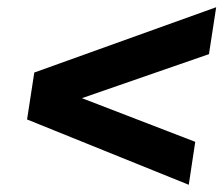

<svg xmlns="http://www.w3.org/2000/svg" viewBox="-20 -616 619 532"><path d="M503 -104 55 -285 75 -415 579 -596 559 -466 207 -344 521 -223Z"/></svg>

Font: MuseoModerno SemiBold
Style: Italic
Weight: 600
Italic angle: -9°
Designer: Pablo Cosgaya, Héctor Gatti, Marcela Romero, and the Authors of The MuseoModerno Project.
Foundry: Omnibus-Type Team
Version: Version 1.003